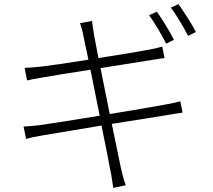

<svg xmlns="http://www.w3.org/2000/svg" viewBox="-20 -863 1040 936"><path d="M828 -669C807 -711 770 -770 745 -806L707 -789C734 -751 770 -691 790 -650ZM470 -531 722 -571C747 -575 771 -579 782 -580L771 -636C758 -632 740 -627 712 -622C666 -613 564 -596 460 -580C448 -643 439 -688 438 -696C435 -717 430 -742 429 -761L370 -750C377 -731 383 -710 387 -686C389 -677 398 -633 411 -572C313 -556 220 -543 178 -538C146 -535 122 -533 100 -532L112 -471C130 -475 155 -480 186 -485C229 -493 322 -508 421 -523L466 -299C345 -279 226 -260 174 -253C151 -250 117 -247 95 -246L107 -186C128 -192 152 -197 188 -203C239 -212 355 -231 475 -251C497 -143 514 -54 517 -37C524 -8 527 21 532 53L593 40C583 15 576 -18 569 -46C565 -63 547 -152 525 -259C629 -276 730 -292 789 -301C826 -307 852 -312 870 -314L859 -369C841 -364 817 -359 779 -352C725 -342 623 -325 515 -307ZM813 -826C841 -788 874 -733 897 -688L935 -707C916 -745 876 -806 850 -843Z"/></svg>

Font: Noto Sans CJK KR Light
Style: Regular
Weight: 300
Designer: Ryoko NISHIZUKA (kana & ideographs); Paul D. Hunt (Latin, Greek & Cyrillic); Wenlong ZHANG (bopomofo); Sandoll Communica
Foundry: Adobe Systems Incorporated
Version: Version 1.004;PS 1.004;hotconv 1.0.82;makeotf.lib2.5.63406